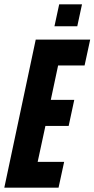

<svg xmlns="http://www.w3.org/2000/svg" viewBox="-31 -872 439 892"><path d="M-11 0 135 -688H388L362 -568H239L205 -408H314L288 -287H180L144 -120H267L241 0ZM222 -750 244 -852H350L328 -750Z"/></svg>

Font: Saira ExtraCondensed ExtraBold
Style: Italic
Weight: 800
Width: 2
Italic angle: -12°
Designer: Hector Gatti with collaboration of the Omnibus-Type team
Foundry: Omnibus-Type
Version: Version 1.101